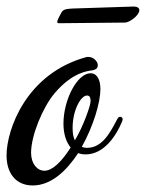

<svg xmlns="http://www.w3.org/2000/svg" viewBox="-59 -543 446 587"><path d="M314 -171C315 -173 316 -177 316 -179C316 -183 312 -186 308 -186C304 -186 301 -182 298 -176C277 -136 253 -91 207 -91C201 -91 196 -92 191 -94C227 -158 248 -231 248 -270C248 -299 238 -319 218 -319C177 -319 135 -238 135 -165C135 -132 144 -108 157 -92C130 -49 101 -21 77 -21C55 -21 36 -42 36 -76C36 -128 71 -214 108 -258C164 -324 212 -326 223 -328C234 -330 240 -334 240 -344C240 -354 228 -369 211 -369H207C20 -319 -39 -145 -39 -68C-39 -14 -11 24 41 24C97 24 144 -20 180 -75C187 -72 195 -71 203 -71C261 -71 298 -132 314 -171ZM163 -152C163 -206 188 -251 207 -251C214 -251 218 -246 218 -235C218 -226 213 -210 204 -186C194 -160 183 -136 170 -114C165 -123 163 -136 163 -152ZM165 -517C152 -516 135 -517 129 -505C118 -485 116 -479 116 -477C116 -473 118 -472 121 -472L323 -474C337 -474 367 -496 367 -512C367 -518 362 -523 349 -523Z"/></svg>

Font: Mervale Script
Style: Regular
Weight: 400
Designer: Astigmatic (AOETI)
Foundry: Astigmatic (AOETI)
Version: Version 1.000